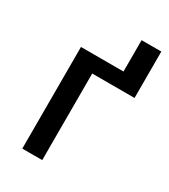

<svg xmlns="http://www.w3.org/2000/svg" viewBox="-161 -718 704 798"><g transform="rotate(30 191.0 -319.0)"><path d="M75.7 0V-487.8H279.8V-638.2H374.5V-415.5H171.4V0Z"/></g></svg>

Font: HK Grotesk Medium
Style: Regular
Weight: 500
Designer: Alfredo Marco Pradil and Stefan Peev
Foundry: Hanken Design Co.
Version: Version 1.045;PS 001.045;hotconv 1.0.88;makeotf.lib2.5.64775